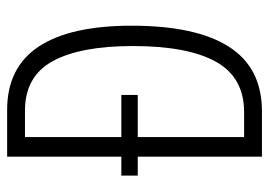

<svg xmlns="http://www.w3.org/2000/svg" viewBox="-128 -626 754 538"><g transform="rotate(-90 249.0 -357.0)"><path d="M210 -714Q329 -714 387.5 -625.5Q446 -537 446 -365Q446 -185 387 -92.5Q328 0 206 0H79V-348H26V-394H79V-714ZM208 -664H134V-394H252V-348H134V-50H204Q301 -50 345 -129Q389 -208 389 -362Q389 -509 346.5 -586.5Q304 -664 208 -664Z"/></g></svg>

Font: Noto Sans ExtraCondensed Light
Style: Regular
Weight: 300
Width: 2
Designer: Monotype Design Team
Foundry: Monotype Imaging Inc.
Version: Version 2.013; ttfautohint (v1.8.4.7-5d5b)